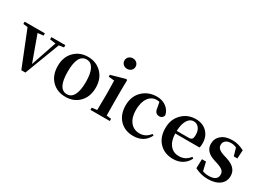

<svg xmlns="http://www.w3.org/2000/svg" viewBox="-29 -1542 3150 2308"><g transform="rotate(30 1546.0 -388.0)"><path d="M249 2.9 54.7 -483.4 -7.8 -491.2V-522.5H272.5V-491.2L194.3 -482.4L323.2 -126L443.4 -480.5L363.3 -491.2V-522.5H556.6V-491.2L489.3 -480.5L305.7 2.9Z M677.7 -57.6Q602.5 -133.8 602.5 -262.7Q602.5 -389.6 680.7 -465.8Q754.9 -538.1 866.2 -538.1Q977.5 -538.1 1050.8 -466.8Q1129.9 -389.6 1129.9 -262.7Q1129.9 -133.8 1053.7 -57.6Q981.4 15.6 865.7 15.6Q750 15.6 677.7 -57.6ZM866.2 -20.5Q926.8 -20.5 959 -80.1Q992.2 -141.6 992.2 -261.2Q992.2 -380.9 959 -442.4Q926.8 -502 866.2 -502Q740.2 -502 740.2 -261.7Q740.2 -20.5 866.2 -20.5Z M1207 0V-30.3L1278.3 -39.1Q1280.3 -150.4 1280.3 -229.5V-298.8Q1280.3 -374 1277.3 -447.3L1198.2 -455.1V-481.4L1396.5 -537.1L1410.2 -528.3L1408.2 -376V-229.5Q1408.2 -149.4 1410.2 -38.1L1475.6 -30.3V0ZM1263.7 -718.8Q1263.7 -751 1286.1 -771.5Q1308.6 -792 1340.8 -792Q1373 -792 1395.5 -771.5Q1418 -751 1418 -718.8Q1418 -687.5 1395.5 -667Q1373 -646.5 1340.8 -646.5Q1308.6 -646.5 1286.1 -667Q1263.7 -687.5 1263.7 -718.8Z M1805.7 15.6Q1692.4 15.6 1620.1 -56.6Q1545.9 -132.8 1545.9 -260.3Q1545.9 -387.7 1627.9 -464.8Q1706.1 -538.1 1823.2 -538.1Q1899.4 -538.1 1954.1 -496.1Q2007.8 -455.1 2018.6 -391.6Q2005.9 -345.7 1961.9 -345.7Q1899.4 -345.7 1891.6 -420.9L1877 -497.1Q1861.3 -502 1838.9 -502Q1767.6 -502 1724.6 -441.4Q1680.7 -379.9 1680.7 -272.5Q1680.7 -168 1729.5 -107.4Q1777.3 -48.8 1857.4 -48.8Q1943.4 -48.8 1998 -122.1L2018.6 -111.3Q1956.1 15.6 1805.7 15.6Z M2360.4 15.6Q2242.2 15.6 2170.9 -56.6Q2095.7 -131.8 2095.7 -261.7Q2095.7 -387.7 2177.7 -465.8Q2252.9 -538.1 2361.3 -538.1Q2460 -538.1 2518.6 -477.5Q2576.2 -418 2576.2 -324.2Q2576.2 -287.1 2569.3 -263.7H2231.4Q2234.4 -156.2 2284.2 -100.6Q2329.1 -48.8 2404.3 -48.8Q2495.1 -48.8 2550.8 -124L2570.3 -110.4Q2541 -49.8 2486.8 -17.1Q2432.6 15.6 2360.4 15.6ZM2231.4 -299.8H2398.4Q2430.7 -299.8 2443.4 -317.4Q2454.1 -333 2454.1 -372.1Q2454.1 -430.7 2425.8 -466.3Q2397.5 -502 2352.5 -502Q2302.7 -502 2271.5 -454.1Q2235.4 -401.4 2231.4 -299.8Z M2840.8 15.6Q2745.1 15.6 2660.2 -29.3L2664.1 -156.2H2720.7L2748 -38.1Q2785.2 -22.5 2833 -22.5Q2891.6 -22.5 2921.9 -43.9Q2952.1 -65.4 2952.1 -106.4Q2952.1 -139.6 2931.6 -161.1Q2909.2 -183.6 2853.5 -202.1L2799.8 -219.7Q2664.1 -262.7 2664.1 -372.1Q2664.1 -445.3 2717.8 -490.2Q2773.4 -538.1 2871.1 -538.1Q2952.1 -538.1 3035.2 -494.1L3028.3 -377H2978.5L2948.2 -482.4Q2913.1 -500 2874 -500Q2826.2 -500 2799.3 -478.5Q2772.5 -457 2772.5 -420.9Q2772.5 -388.7 2793 -369.1Q2814.5 -346.7 2869.1 -329.1L2919.9 -313.5Q2996.1 -288.1 3030.3 -248Q3064.5 -210 3064.5 -152.3Q3064.5 -76.2 3006.8 -31.2Q2946.3 15.6 2840.8 15.6Z"/></g></svg>

Font: Bpmf GenRyu Min B
Style: B
Weight: 700
Foundry: But Ko
Version: Version 1.320